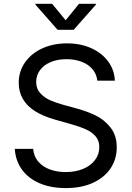

<svg xmlns="http://www.w3.org/2000/svg" viewBox="-20 -962 682 995"><path d="M56.6 -190.4H151.9Q155.3 -150.9 179 -123.8Q202.6 -96.7 239.5 -83.5Q276.4 -70.3 320.8 -70.3Q370.1 -70.3 409.7 -86.4Q449.2 -102.5 471.9 -132.1Q494.6 -161.6 494.6 -199.7Q494.6 -232.9 475.8 -255.1Q457 -277.3 426.8 -291Q396.5 -304.7 350.6 -317.9L262.7 -342.8Q203.1 -359.9 161.9 -385.7Q120.6 -411.6 98.9 -448.5Q77.1 -485.4 77.1 -532.7Q77.1 -592.8 110.1 -639.4Q143.1 -686 200 -711.7Q256.8 -737.3 327.1 -737.3Q397.5 -737.3 453.1 -712.2Q508.8 -687 541 -642.8Q573.2 -598.6 575.2 -543.9H484.4Q480.5 -578.6 459 -603.8Q437.5 -628.9 402.6 -642.1Q367.7 -655.3 324.2 -655.3Q277.8 -655.3 242.2 -640.1Q206.5 -625 187 -598.1Q167.5 -571.3 167.5 -537.1Q167.5 -502 189.2 -478.5Q210.9 -455.1 240.2 -442.4Q269.5 -429.7 306.2 -419.4L378.9 -399.4Q431.6 -384.8 475.8 -363.5Q520 -342.3 552.5 -301.5Q585 -260.7 585 -198.2Q585 -138.2 553.5 -90.3Q522 -42.5 462.4 -14.9Q402.8 12.7 320.8 12.7Q243.2 12.7 184.8 -12.5Q126.5 -37.6 93.5 -83.5Q60.5 -129.4 56.6 -190.4ZM320.3 -856.9 389.6 -942.4H477.1V-938L361.8 -807.6H278.3L163.6 -938V-942.4H250Z"/></svg>

Font: Raveo Variable
Style: Regular
Weight: 400
Designer: Jakub Foglar, Rasmus Andersson (Inter)
Foundry: Jakubfoglar.com
Version: Version 1.000;Glyphs 3.2.3 (3260)